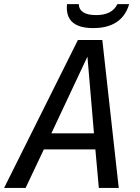

<svg xmlns="http://www.w3.org/2000/svg" viewBox="-69 -926 691 946"><path d="M390.6 -787.6Q260.3 -787.6 260.3 -887.7Q260.3 -892.1 260.5 -896.5Q260.7 -900.9 261.2 -905.8H319.3Q319.8 -879.4 341.3 -865.5Q362.8 -851.6 404.3 -851.6Q483.9 -851.6 509.3 -905.8H567.4Q550.3 -847.2 505.9 -817.4Q461.4 -787.6 390.6 -787.6ZM314.9 -729H435.1L516.1 0H418L400.9 -189.9H147L57.1 0H-48.8ZM394 -269 361.8 -647 184.1 -269Z"/></svg>

Font: Hack
Style: Italic
Weight: 400
Italic angle: -11°
Monospace: yes
Designer: Christopher Simpkins
Foundry: Christopher Simpkins
Version: Version 2.019; ttfautohint (v1.4.1) -l 4 -r 80 -G 350 -x 0 -